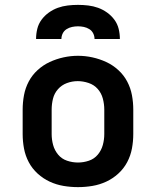

<svg xmlns="http://www.w3.org/2000/svg" viewBox="-20 -760 640 788"><path d="M300 8Q270 8 240.5 3Q211 -2 184 -14.5Q157 -27 134.5 -47.5Q112 -68 98 -94.5Q84 -121 78.5 -150.5Q73 -180 73 -210V-310Q73 -340 78.5 -369.5Q84 -399 98 -425.5Q112 -452 134.5 -472.5Q157 -493 184 -505.5Q211 -518 240.5 -524.5Q270 -531 300 -531Q330 -531 359.5 -524.5Q389 -518 416 -505.5Q443 -493 465.5 -472.5Q488 -452 502 -425.5Q516 -399 521.5 -369.5Q527 -340 527 -310V-210Q527 -180 521.5 -150.5Q516 -121 502 -94.5Q488 -68 465.5 -47.5Q443 -27 416 -14.5Q389 -2 359.5 3Q330 8 300 8ZM300 -93Q323 -93 345 -100.5Q367 -108 381.5 -125.5Q396 -143 402 -165Q408 -187 408 -210V-310Q408 -333 402 -355.5Q396 -378 381 -395Q366 -412 343.5 -419.5Q321 -427 299 -427Q276 -427 254.5 -419Q233 -411 218 -394Q203 -377 197.5 -355Q192 -333 192 -310V-210Q192 -187 198 -165Q204 -143 218.5 -125.5Q233 -108 255 -100.5Q277 -93 300 -93ZM128 -600Q128 -621 133 -641.5Q138 -662 150.5 -679Q163 -696 180.5 -708.5Q198 -721 217.5 -728Q237 -735 258 -737.5Q279 -740 300 -740Q321 -740 342 -737.5Q363 -735 382.5 -728Q402 -721 419.5 -708.5Q437 -696 449.5 -679Q462 -662 467 -641.5Q472 -621 472 -600H368Q368 -612 362.5 -623Q357 -634 346.5 -640.5Q336 -647 324 -649.5Q312 -652 300 -652Q288 -652 276 -649.5Q264 -647 253.5 -640.5Q243 -634 237.5 -623Q232 -612 232 -600Z"/></svg>

Font: Iosevka Custom Extended
Style: Bold
Weight: 700
Width: 7
Monospace: yes
Designer: Belleve Invis
Foundry: Belleve Invis
Version: Version 11.2.4; ttfautohint (v1.8.4)